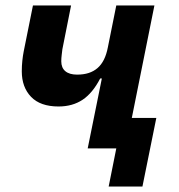

<svg xmlns="http://www.w3.org/2000/svg" viewBox="-20 -545 657 705"><path d="M379 140 407 0H302L354 -257H348Q320 -203 283 -178.5Q246 -154 195 -154Q128 -154 94 -189.5Q60 -225 60 -283Q60 -303 62 -322Q64 -341 67 -356L101 -525H241L209 -364Q208 -355 206.5 -343Q205 -331 205 -320Q205 -296 220 -283.5Q235 -271 263 -271Q287 -271 305.5 -277Q324 -283 338 -295Q352 -307 361.5 -326Q371 -345 376 -371L407 -525H547L464 -112H554L503 140Z"/></svg>

Font: IBM Plex Sans
Style: Italic
Weight: 400
Italic angle: -11.31°
Designer: Mike Abbink, Paul van der Laan, Pieter van Rosmalen
Foundry: Bold Monday
Version: Version 3.201